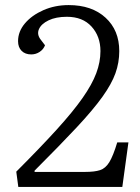

<svg xmlns="http://www.w3.org/2000/svg" viewBox="-20 -735 551 755"><path d="M51 -573Q51 -611 78 -643Q105 -675 150.5 -695Q196 -715 250 -715Q341 -715 395 -665.5Q449 -616 449 -534Q449 -489 434 -447Q419 -405 382.5 -354Q346 -303 281 -233.5Q216 -164 116 -64V-59H315Q352 -59 373.5 -66Q395 -73 410 -97.5Q425 -122 441 -175H485L461 0H52L44 -60Q139 -155 203 -225.5Q267 -296 304.5 -349.5Q342 -403 358.5 -447Q375 -491 375 -534Q375 -592 340 -630.5Q305 -669 243 -669Q200 -669 171 -655Q142 -641 133 -620Q124 -599 141 -578L157 -557Q151 -541 136 -531Q121 -521 103 -521Q79 -521 65 -535Q51 -549 51 -573Z"/></svg>

Font: Literata 12pt Light
Style: Italic
Weight: 300
Italic angle: -2°
Designer: Latin by Veronika Burian and Jose Scaglione. Greek by Irene Vlachou. Cyrillic by Vera Evstafieva
Foundry: TypeTogether
Version: Version 3.002